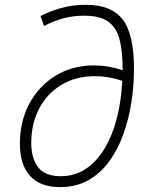

<svg xmlns="http://www.w3.org/2000/svg" viewBox="-20 -762 626 792"><path d="M227.5 9.8Q145.5 9.8 103.8 -36.6Q62 -83 62 -168.9Q62 -261.7 101.3 -334.7Q140.6 -407.7 209.7 -450Q278.8 -492.2 368.2 -492.2Q426.3 -492.2 485.8 -472.2Q485.8 -475.1 485.8 -478Q485.8 -550.8 473.1 -599.6Q460.4 -648.4 426.3 -672.9Q392.1 -697.3 327.1 -697.3Q278.8 -697.3 237.3 -685.3Q195.8 -673.3 161.6 -654.8L147 -695.8Q184.6 -715.3 231.7 -728.8Q278.8 -742.2 334.5 -742.2Q439 -742.2 485.8 -681.9Q532.7 -621.6 532.7 -478.5Q532.7 -410.6 522.2 -341.6Q511.7 -272.5 489.3 -209.5Q466.8 -146.5 430.9 -96.9Q395 -47.4 344.7 -18.8Q294.4 9.8 227.5 9.8ZM484.4 -428.7Q427.7 -447.8 371.6 -447.8Q293 -447.8 233.6 -412.1Q174.3 -376.5 141.6 -314.2Q108.9 -252 108.9 -171.9Q108.9 -109.4 137.2 -72.3Q165.5 -35.2 230 -35.2Q288.6 -35.2 334 -65.4Q379.4 -95.7 411.6 -149.7Q443.8 -203.6 462.2 -275.1Q480.5 -346.7 484.4 -428.7Z"/></svg>

Font: Cascadia Mono NF ExtraLight
Style: Italic
Weight: 200
Italic angle: -10°
Monospace: yes
Designer: Aaron Bell
Foundry: Saja Typeworks
Version: Version 2404.023; ttfautohint (v1.8.4)